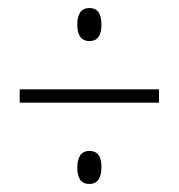

<svg xmlns="http://www.w3.org/2000/svg" viewBox="-20 -591 445 477"><path d="M202 -489C224 -489 232 -505 232 -529C232 -554 225 -571 202 -571C180 -571 172 -554 172 -530C172 -506 180 -489 202 -489ZM29 -336H375V-369H29ZM202 -134C224 -134 232 -151 232 -176C232 -199 225 -216 202 -216C181 -216 172 -200 172 -174C172 -152 179 -134 202 -134Z"/></svg>

Font: Noto Sans Armenian ExtraCondensed ExtraLight
Style: Regular
Weight: 200
Width: 2
Designer: Monotype Design Team
Foundry: Monotype Imaging Inc.
Version: Version 2.008